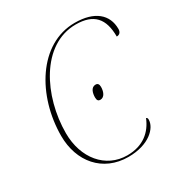

<svg xmlns="http://www.w3.org/2000/svg" viewBox="-171 -850 933 985"><g transform="rotate(-30 295.0 -357.0)"><path d="M307 10C430 10 492 -55 492 -104C492 -113 489 -116 484 -118C457 -51 402 0 306 0C178 0 89 -108 89 -256C89 -473 207 -714 411 -714C518 -714 563 -661 563 -555C581 -555 590 -567 590 -585C590 -670 528 -724 411 -724C198 -724 61 -492 61 -256C61 -104 155 10 307 10ZM328 -316C354 -316 364 -346 364 -372C364 -389 357 -396 345 -396C318 -396 310 -365 310 -340C310 -322 317 -316 328 -316Z"/></g></svg>

Font: Noto Serif Display Thin
Style: Italic
Weight: 100
Italic angle: -12°
Designer: Monotype Design Team
Foundry: Monotype Imaging Inc.
Version: Version 2.009